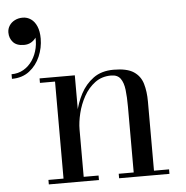

<svg xmlns="http://www.w3.org/2000/svg" viewBox="-52 -779 806 830"><g transform="rotate(-5 351.0 -364.0)"><path d="M279.5 -460V-19.5H344V0H126.5V-19.5H192V-440.5H126.5V-460ZM584.5 -319.5V-19.5H650V0H431.5V-19.5H496.5V-304.5Q496.5 -346.5 492.8 -378.2Q489 -410 476 -427.8Q463 -445.5 435.5 -445.5Q395 -445.5 365.5 -423.5Q336 -401.5 317 -367.2Q298 -333 288.8 -295Q279.5 -257 279.5 -224.5L267 -222Q267 -255 275.8 -297.2Q284.5 -339.5 305 -378.8Q325.5 -418 360.5 -443.8Q395.5 -469.5 448.5 -469.5Q506.5 -469.5 535.5 -450.2Q564.5 -431 574.5 -397Q584.5 -363 584.5 -319.5ZM7.5 -468.5V-488.5Q36.5 -488.5 59.8 -502Q83 -515.5 98.8 -539Q114.5 -562.5 121 -592.2Q127.5 -622 122.5 -655H129Q130.5 -646.5 123.5 -636Q116.5 -625.5 103.5 -617.8Q90.5 -610 72.5 -610Q40.5 -610 25 -627.2Q9.5 -644.5 9.5 -669Q9.5 -685.5 18.2 -699Q27 -712.5 42.2 -720.2Q57.5 -728 76.5 -728Q96 -728 112 -717Q128 -706 137.2 -684.5Q146.5 -663 146.5 -631.5Q146.5 -591.5 130.5 -554Q114.5 -516.5 83.5 -492.5Q52.5 -468.5 7.5 -468.5Z"/></g></svg>

Font: Bodoni Moda
Style: Regular
Weight: 400
Designer: Owen Earl
Foundry: indestructible type
Version: Version 2.005